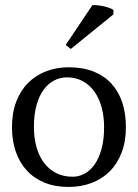

<svg xmlns="http://www.w3.org/2000/svg" viewBox="-20 -721 540 752"><path d="M26.9 -223.1Q26.9 -279.3 43.7 -323Q60.5 -366.7 90.3 -396.5Q120.1 -426.3 160.9 -441.9Q201.7 -457.5 249 -457.5Q304.7 -457.5 346.7 -440.7Q388.7 -423.8 416.7 -393.1Q444.8 -362.3 459 -319.1Q473.1 -275.9 473.1 -223.1Q473.1 -167 456.3 -123.3Q439.5 -79.6 409.7 -49.8Q379.9 -20 338.6 -4.4Q297.4 11.2 249 11.2Q195.8 11.2 154.5 -5.6Q113.3 -22.5 85 -53.2Q56.6 -84 41.7 -127.2Q26.9 -170.4 26.9 -223.1ZM112.8 -223.1Q112.8 -182.6 122.3 -147.2Q131.8 -111.8 150.9 -85.4Q169.9 -59.1 198.5 -43.9Q227.1 -28.8 265.1 -28.8Q288.6 -28.8 310.8 -40.5Q333 -52.2 350.1 -76.2Q367.2 -100.1 377.4 -136.7Q387.7 -173.3 387.7 -223.1Q387.7 -264.2 378.2 -299.8Q368.7 -335.4 350.3 -361.6Q332 -387.7 304.7 -402.8Q277.3 -418 242.2 -418Q216.3 -418 192.9 -406.2Q169.4 -394.5 151.6 -370.6Q133.8 -346.7 123.3 -309.8Q112.8 -272.9 112.8 -223.1ZM341.8 -700.7Q349.1 -701.7 361.1 -700.4Q373 -699.2 385.5 -696.5Q397.9 -693.8 408.7 -689.9Q419.4 -686 424.3 -681.6V-664.6L257.3 -529.3L237.3 -544.9Z"/></svg>

Font: PT Astra Serif
Style: Regular
Weight: 400
Designer: A.Korolkova, I. Chaeva
Foundry: ParaType Ltd
Version: Version 1.002